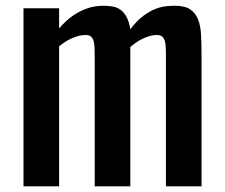

<svg xmlns="http://www.w3.org/2000/svg" viewBox="-20 -654 790 674"><path d="M312.5 -453.6Q312.5 -471.2 312 -485.4Q311.5 -499.5 308.6 -509.8Q305.7 -520 299.3 -525.6Q293 -531.2 281.2 -531.2Q266.6 -531.2 253.2 -527.3Q239.7 -523.4 227.8 -517.6Q215.8 -511.7 205.6 -504.9Q195.3 -498 187.5 -491.7V0H62.5V-625H187.5V-554.2Q197.8 -566.4 212.6 -580.3Q227.5 -594.2 247.1 -606.2Q266.6 -618.2 290.5 -626Q314.5 -633.8 343.3 -633.8Q361.3 -633.8 376.7 -630.9Q392.1 -627.9 404.1 -618.9Q416 -609.9 424.6 -593.8Q433.1 -577.6 437.5 -551.3Q460.9 -582 483.9 -598.9Q506.8 -615.7 527.3 -623.3Q547.9 -630.9 564.9 -632.3Q582 -633.8 593.8 -633.8Q628.9 -633.8 647.9 -620.8Q667 -607.9 675.8 -584.5Q684.6 -561 686 -527.8Q687.5 -494.6 687.5 -454.6V0H562.5V-456.1Q562.5 -472.7 562 -486.3Q561.5 -500 558.6 -510Q555.7 -520 549.3 -525.6Q543 -531.2 531.2 -531.2Q517.1 -531.2 503.7 -527.1Q490.2 -522.9 478 -516.8Q465.8 -510.7 455.6 -503.2Q445.3 -495.6 437.5 -489.3V0H312.5Z"/></svg>

Font: tigers
Style: Regular
Weight: 400
Designer: vernon adams
Foundry: vernon adams
Version: Version 1.2